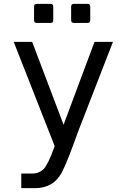

<svg xmlns="http://www.w3.org/2000/svg" viewBox="-20 -763 642 991"><path d="M170.4 -644.5Q155.8 -644.5 155.8 -659.2V-728.5Q155.8 -743.2 170.4 -743.2H240.2Q254.9 -743.2 254.9 -728.5V-659.2Q254.9 -644.5 240.2 -644.5ZM361.8 -644.5Q347.2 -644.5 347.2 -659.2V-728.5Q347.2 -743.2 361.8 -743.2H431.2Q445.8 -743.2 445.8 -728.5V-659.2Q445.8 -644.5 431.2 -644.5ZM89.8 132.8H143.1Q165 132.8 180.2 126.2Q195.3 119.6 205.1 109.9Q215.8 98.6 229.5 71.3Q243.2 43.9 262.2 -8.8L50.8 -546.9H146L308.1 -119.1L467.8 -546.9H563L418.9 -175.8Q407.2 -145.5 400.6 -128.9Q394 -112.3 390.4 -102.8Q386.7 -93.3 384.8 -88.1Q382.8 -83 380.4 -76.2Q377.9 -69.3 373.8 -58.1Q369.6 -46.9 361.8 -25.4Q347.2 14.2 336.7 41Q326.2 67.9 318.4 85.7Q310.5 103.5 305.4 114Q300.3 124.5 296.9 130.9Q286.1 149.4 272.9 163.8Q259.8 178.2 240.7 189Q207 208 162.1 208H89.8Z"/></svg>

Font: Hack
Style: Regular
Weight: 400
Monospace: yes
Designer: Christopher Simpkins
Foundry: Christopher Simpkins
Version: Version 2.019; ttfautohint (v1.4.1) -l 4 -r 80 -G 350 -x 0 -